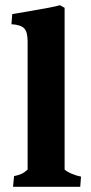

<svg xmlns="http://www.w3.org/2000/svg" viewBox="-20 -717 351 737"><path d="M86 -66V-558Q86 -595 72.5 -608.5Q59 -622 24 -624L27 -663Q42 -666 81 -672Q188 -690 210 -697L228 -687V-66Q237 -58 254 -50.5Q271 -43 291 -39L288 0H30L34 -41Q53 -45 63.5 -50Q74 -55 86 -66Z"/></svg>

Font: Caladea
Style: Bold
Weight: 700
Designer: Carolina Giovagnoli and Andres Torresi
Foundry: Carolina Giovagnoli & Andres Torresi
Version: Version 1.001